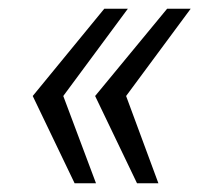

<svg xmlns="http://www.w3.org/2000/svg" viewBox="-20 -546 457 440"><path d="M151 -126 55 -326 219 -526H273L125 -326L200 -126ZM294 -126 198 -326 363 -526H417L269 -326L343 -126Z"/></svg>

Font: Archivo Condensed ExtraLight
Style: Italic
Weight: 250
Width: 3
Italic angle: -10°
Designer: Hector Gatti
Foundry: Omnibus-Type
Version: Version 2.001